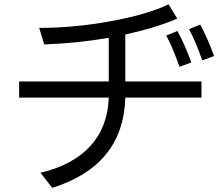

<svg xmlns="http://www.w3.org/2000/svg" viewBox="-20 -824 1040 906"><path d="M70.3 -363.3V-439.5H493.2V-645.5Q345.7 -620.1 188.5 -614.3L165 -692.4Q330.1 -692.4 503.4 -724.1Q676.8 -755.9 775.4 -803.7L816.4 -736.3Q717.8 -693.4 571.3 -661.1V-439.5H930.7V-363.3H571.3Q562.5 -43 226.6 62.5L170.9 -8.8Q324.2 -44.9 406.2 -134.8Q488.3 -224.6 493.2 -363.3ZM764.6 -656.2 817.4 -677.7Q854.5 -608.4 882.8 -529.3L827.1 -508.8Q792 -606.4 764.6 -656.2ZM872.1 -686.5 924.8 -708Q961.9 -638.7 990.2 -559.6L934.6 -539.1Q899.4 -636.7 872.1 -686.5Z"/></svg>

Font: GenEi M Gothic v2 Regular
Style: Regular
Weight: 400
Version: Version 2.0